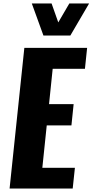

<svg xmlns="http://www.w3.org/2000/svg" viewBox="-20 -1085 533 1105"><path d="M230 -880.4 163.1 -1064.9H276.9L315.4 -956.1L378.9 -1064.9H492.7L384.8 -880.4ZM35.2 0 120.1 -809.6H481.4L468.8 -689H283.2L262.2 -485.8H403.8L391.1 -363.3H249L223.6 -119.1H411.1L398.4 0Z"/></svg>

Font: Oswald
Style: Bold
Weight: 700
Designer: Vernon Adams
Foundry: Vernon Adams
Version: 3.0; ttfautohint (v0.94.23-7a4d-dirty) -l 8 -r 50 -G 200 -x 